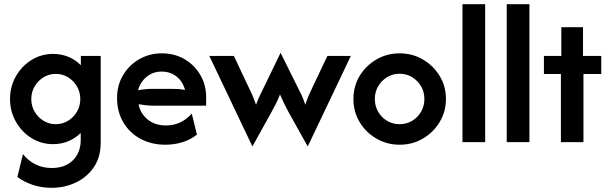

<svg xmlns="http://www.w3.org/2000/svg" viewBox="-20 -687 2943 928"><path d="M229.9 220.8Q181.2 220.8 138.5 206.6Q95.8 192.4 63.9 168.1L91 57.6Q113.2 87.5 149 106.2Q184.7 125 229.9 125Q295.1 125 332.6 87.5Q370.1 50 370.1 -9.7V-44.4Q345.1 -19.4 311.1 -4.9Q277.1 9.7 236.1 9.7Q179.2 9.7 131.9 -19.8Q84.7 -49.3 56.6 -99Q28.5 -148.6 28.5 -208.3Q28.5 -268.8 56.6 -318.1Q84.7 -367.4 131.9 -396.9Q179.2 -426.4 236.1 -426.4Q277.1 -426.4 311.8 -411.8Q346.5 -397.2 370.8 -371.5V-416.7H466.7V4.2Q466.7 72.2 433.7 120.8Q400.7 169.4 346.5 195.1Q292.4 220.8 229.9 220.8ZM249.3 -86.8Q282.6 -86.8 309.4 -103.5Q336.1 -120.1 352.1 -147.6Q368.1 -175 368.1 -208.3Q368.1 -241.7 352.1 -269.1Q336.1 -296.5 309.4 -313.2Q282.6 -329.9 250 -329.9Q216.7 -329.9 189.9 -313.2Q163.2 -296.5 147.2 -269.1Q131.2 -241.7 131.2 -208.3Q131.2 -175 147.2 -147.6Q163.2 -120.1 189.9 -103.5Q216.7 -86.8 249.3 -86.8Z M779.9 12.5Q711.1 12.5 658 -16.7Q604.9 -45.8 575.3 -96.9Q545.8 -147.9 545.8 -212.5Q545.8 -275 574.7 -323.6Q603.5 -372.2 652.8 -400.7Q702.1 -429.2 761.8 -429.2Q822.9 -429.2 871.2 -401.4Q919.4 -373.6 947.9 -325.3Q976.4 -277.1 976.4 -216V-176.4H717.4Q700 -176.4 683.3 -178.5Q666.7 -180.6 650 -183.3Q658.3 -138.2 693.8 -109.4Q729.2 -80.6 782.6 -80.6Q822.2 -80.6 854.2 -96.9Q886.1 -113.2 906.9 -138.2L931.9 -36.1Q900.7 -11.8 861.8 0.3Q822.9 12.5 779.9 12.5ZM647.2 -250.7Q682.6 -257.6 717.4 -257.6H806.9Q825.7 -257.6 842.4 -256.6Q859 -255.6 874.3 -252.1Q863.9 -292.4 833.7 -316.7Q803.5 -341 761.1 -341Q719.4 -341 688.9 -316Q658.3 -291 647.2 -250.7Z M1200 20.8 991.7 -416.7H1110.4L1179.2 -270.8Q1188.9 -251.4 1198.3 -230.2Q1207.6 -209 1217.4 -180.6Q1227.1 -207.6 1237.2 -227.8Q1247.2 -247.9 1256.2 -266.7L1336.1 -431.9L1418.1 -266.7Q1427.1 -249.3 1436.8 -229.2Q1446.5 -209 1455.6 -180.6Q1465.3 -210.4 1474.7 -231.2Q1484 -252.1 1493.1 -270.8L1562.5 -416.7H1675.7L1467.4 20.8L1374.3 -145.8Q1363.2 -166 1353.5 -186.1Q1343.8 -206.2 1333.3 -230.6Q1324.3 -206.2 1313.9 -186.1Q1303.5 -166 1292.4 -145.8Z M1911.8 12.5Q1850 12.5 1799 -17.4Q1747.9 -47.2 1718.1 -97.2Q1688.2 -147.2 1688.2 -208.3Q1688.2 -270.1 1718.1 -319.8Q1747.9 -369.4 1799 -399.3Q1850 -429.2 1911.1 -429.2Q1973.6 -429.2 2024.3 -399.3Q2075 -369.4 2105.2 -319.8Q2135.4 -270.1 2135.4 -208.3Q2135.4 -147.9 2105.2 -97.6Q2075 -47.2 2024.3 -17.4Q1973.6 12.5 1911.8 12.5ZM1911.1 -86.8Q1945.1 -86.8 1972.2 -103.1Q1999.3 -119.4 2015.3 -147.2Q2031.2 -175 2031.2 -208.3Q2031.2 -242.4 2015.3 -269.8Q1999.3 -297.2 1972.2 -313.9Q1945.1 -330.6 1911.1 -330.6Q1877.8 -330.6 1850.7 -313.9Q1823.6 -297.2 1807.6 -269.8Q1791.7 -242.4 1791.7 -208.3Q1791.7 -175 1807.6 -147.2Q1823.6 -119.4 1850.7 -103.1Q1877.8 -86.8 1911.1 -86.8Z M2215.3 0V-666.7H2325V0Z M2429.2 0V-666.7H2538.9V0Z M2691 0V-329.2H2609V-416.7H2693.1V-555.6H2797.9V-416.7H2886.1V-329.2H2800V0Z"/></svg>

Font: Afacad SemiBold
Style: Regular
Weight: 600
Designer: Kristian Moeller
Foundry: Dicotype
Version: Version 1.000